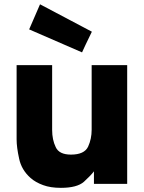

<svg xmlns="http://www.w3.org/2000/svg" viewBox="-20 -859 674 897"><path d="M574.2 -554.7Q532.2 -554.7 408.2 -554.7Q408.2 -479.5 408.2 -252.9Q408.2 -210 391.6 -173.8Q374 -136.7 311.5 -136.7Q255.9 -136.7 240.2 -171.9Q223.6 -206.1 223.6 -252Q223.6 -352.5 223.6 -554.7Q182.6 -554.7 57.6 -554.7Q57.6 -545.9 57.6 -516.6Q57.6 -439.5 57.6 -208Q57.6 -170.9 69.3 -118.2Q80.1 -65.4 123 -27.3Q146.5 -6.8 181.6 5.9Q215.8 18.6 264.6 18.6Q339.8 18.6 372.1 -9.8Q404.3 -39.1 418.9 -58.6Q418.9 -39.1 418.9 0Q458 0 574.2 0Q574.2 -138.7 574.2 -554.7ZM167 -838.9Q154.3 -809.6 116.2 -721.7Q177.7 -695.3 363.3 -614.3Q374 -638.7 409.2 -710.9Q348.6 -743.2 167 -838.9Z"/></svg>

Font: Avakin
Style: Bold
Weight: 700
Designer: Herb Lubalin, Tom Carnase, Ed Benguiat, Adobe Type Staff
Version: Version 1.0